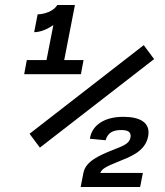

<svg xmlns="http://www.w3.org/2000/svg" viewBox="-20 -750 660 770"><path d="M131 -692.5 117 -621C142 -621 169.5 -632.5 194 -649.5L166.5 -509H87.5L77 -452.5H304.5L315 -509H237.5L280.5 -730H209.5C196 -704.5 155 -692.5 131 -692.5ZM556.5 -569 98.5 -213.5 140 -158 598 -513ZM474.5 -281.5C397.5 -281.5 348 -247 340.5 -193.5L403.5 -187.5C412 -217 432 -228.5 466 -228.5C494.5 -228.5 507.5 -220 503 -197.5C497.5 -170 464.5 -162 432 -148.5C374.5 -125 323.5 -102.5 314.5 -56.5L303.5 0H542L553 -56.5H382C389 -74 408.5 -83 452.5 -101C500 -120.5 562 -141 574 -202.5C585 -258.5 541.5 -281.5 474.5 -281.5Z"/></svg>

Font: Monaspace Neon SemiBold
Style: Italic
Weight: 600
Italic angle: -11°
Designer: Riley Cran & the Lettermatic Team
Foundry: Lettermatic
Version: Version 1.200 (Monaspace Neon)